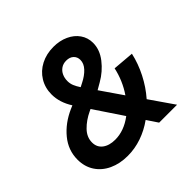

<svg xmlns="http://www.w3.org/2000/svg" viewBox="-182 -904 1088 1088"><g transform="rotate(-45 361.5 -360.5)"><path d="M32.2 -178.7Q32.2 -253.9 81.3 -313.7Q130.4 -373.5 209 -408.2L229.5 -417Q189.5 -479.5 189.5 -543.9Q189.5 -596.7 215.1 -638.7Q240.7 -680.7 285.9 -704.1Q331.1 -727.5 387.7 -727.5Q437.5 -727.5 477.5 -709.2Q517.6 -690.9 540.3 -658.2Q563 -625.5 563 -584.5Q563 -529.8 524.7 -480.5Q486.3 -431.2 431.6 -399.9L391.1 -376.5L481.9 -244.6Q505.4 -278.8 522 -317.6Q538.6 -356.4 546.9 -396L674.8 -385.3Q660.2 -319.8 628.4 -257.6Q596.7 -195.3 551.8 -144L651.4 0H507.8L464.4 -64.9Q415.5 -29.8 360.8 -11Q306.2 7.8 249 7.8Q186 7.8 136.7 -15.1Q87.4 -38.1 59.8 -80.3Q32.2 -122.6 32.2 -178.7ZM263.7 -107.4Q335 -107.4 402.3 -158.2L287.6 -329.6L274.9 -323.7Q225.6 -300.3 192.4 -266.1Q159.2 -231.9 159.2 -189.5Q159.2 -150.9 187.7 -129.2Q216.3 -107.4 263.7 -107.4ZM335.4 -456.5 358.4 -468.3Q396.5 -487.3 420.2 -512.7Q443.8 -538.1 443.8 -566.9Q443.8 -590.8 427.7 -606Q411.6 -621.1 383.8 -621.1Q359.4 -621.1 341.8 -608.9Q324.2 -596.7 315.4 -576.9Q306.6 -557.1 306.6 -534.7Q306.6 -513.7 314 -495.8Q321.3 -478 335.4 -456.5Z"/></g></svg>

Font: Reddit Sans Fudge
Style: Bold
Weight: 700
Italic angle: -11.25°
Designer: Stephen Hutchings
Version: Version 1.013